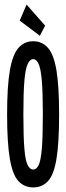

<svg xmlns="http://www.w3.org/2000/svg" viewBox="-20 -807 290 838"><path d="M125 11Q86 11 60.5 -16.5Q35 -44 23 -113.5Q11 -183 11 -308Q11 -430 23 -499.5Q35 -569 60.5 -598Q86 -627 125 -627Q164 -627 189.5 -598Q215 -569 226.5 -499.5Q238 -430 238 -308Q238 -183 226.5 -113.5Q215 -44 189.5 -16.5Q164 11 125 11ZM125 -67Q139 -67 148.5 -86Q158 -105 162.5 -157Q167 -209 167 -308Q167 -403 162.5 -455Q158 -507 148.5 -528Q139 -549 125 -549Q111 -549 101 -528Q91 -507 86.5 -455Q82 -403 82 -308Q82 -209 86.5 -157Q91 -105 101 -86Q111 -67 125 -67ZM154 -651 66 -717 96 -787 177 -695Z"/></svg>

Font: Inconsolata UltraCondensed Bold
Style: Regular
Weight: 700
Width: 1
Monospace: yes
Designer: Raph Levien, Cyreal, Brenton Simpson
Foundry: Raph Levien, Cyreal, Google
Version: Version 3.001; ttfautohint (v1.8.2.53-6de2)